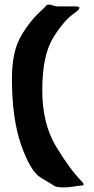

<svg xmlns="http://www.w3.org/2000/svg" viewBox="-20 -758 410 836"><path d="M326 -724Q326 -717 307 -703Q260 -672 212 -594.5Q164 -517 164 -365Q164 -219 225 -118.5Q286 -18 337 33Q344 40 344 45Q344 50 334 50Q326 50 302 54Q274 58 262 58Q241 58 229.5 56Q218 54 205 44Q201 41 157 15Q113 -11 72.5 -125.5Q32 -240 32 -416Q32 -533 71.5 -601Q111 -669 163 -715Q175 -726 178 -730Q183 -738 193 -738Q199 -738 211 -734Q223 -730 228 -730H310Q326 -730 326 -724Z"/></svg>

Font: Barrio
Style: Regular
Weight: 400
Designer: Pablo Cosgaya & Sergio Jimenez
Foundry: Pablo Cosgaya & Sergio Jimenez
Version: Version 1.005